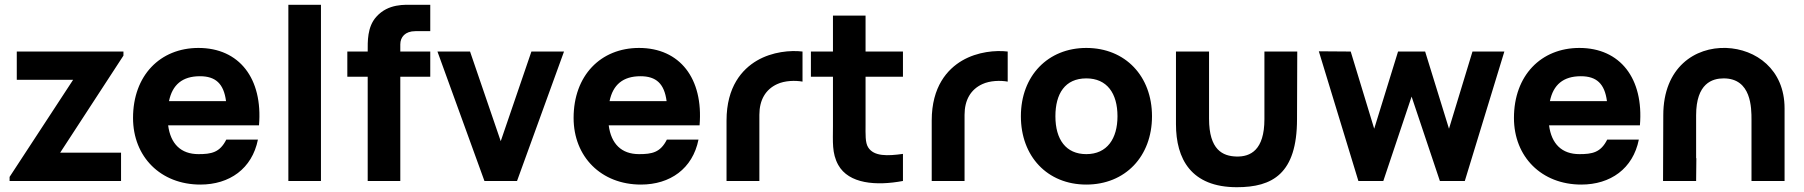

<svg xmlns="http://www.w3.org/2000/svg" viewBox="-20 -755 7525 801"><path d="M20 0H485V-118H231L495 -523V-540H50V-422H285L20 -17Z M816 15C937.5 15 1031.5 -51 1056 -172.5H924C897 -118.5 861.5 -112 808 -112C734.5 -112 691.5 -155 681.5 -232H1060.5C1077 -428 978 -555 808 -555C648 -555 535 -440 535 -263C535 -101 650 15 816 15ZM685 -333C699 -401.5 741 -437 814 -437C879.5 -437 913.5 -406 923 -333Z M1183 0H1319V-735H1183Z M1429 -435H1514V0H1650V-435H1775V-540H1650V-570C1650 -600 1670 -625 1713 -625H1775V-735H1708C1669 -735 1600 -741 1550 -685C1511.5 -642.5 1514 -581 1514 -540H1429Z M2001 0H2137L2333 -540H2197L2069 -166L1941 -540H1805Z M2654 15C2775.5 15 2869.5 -51 2894 -172.5H2762C2735 -118.5 2699.5 -112 2646 -112C2572.5 -112 2529.5 -155 2519.5 -232H2898.5C2915 -428 2816 -555 2646 -555C2486 -555 2373 -440 2373 -263C2373 -101 2488 15 2654 15ZM2523 -333C2537 -401.5 2579 -437 2652 -437C2717.5 -437 2751.5 -406 2761 -333Z M3011 -252V0H3148V-276C3148 -338 3174 -382 3222 -404C3254 -419 3298 -420 3328 -414.5V-540C3279 -546 3202.5 -540 3137.5 -502C3076.5 -466 3011 -394 3011 -252Z M3747 0V-113C3683 -104 3626 -102 3602 -140C3589 -160 3591 -195 3591 -237V-435H3747V-540H3591V-690H3455V-540H3363V-435H3455V-229C3455 -164 3450 -116 3477 -67C3521 12 3635 21 3747 0Z M3867 -252V0H4004V-276C4004 -338 4030 -382 4078 -404C4110 -419 4154 -420 4184 -414.5V-540C4135 -546 4058.5 -540 3993.5 -502C3932.5 -466 3867 -394 3867 -252Z M4512 15C4674 15 4786 -102 4786 -270C4786 -437 4675 -555 4512 -555C4352 -555 4239 -439 4239 -270C4239 -103 4349 15 4512 15ZM4383 -270C4383 -364 4423 -428 4512 -428C4598 -428 4642 -366 4642 -270C4642 -177 4599 -112 4512 -112C4427 -112 4383 -173 4383 -270Z M5140 26C5288.5 26 5391 -30 5391 -258L5392 -540H5255V-258C5255 -128.5 5196.5 -100.5 5138.5 -102C5081 -103.5 5024 -129.5 5024 -260V-540H4886V-237C4886 -92 4949 26 5140 26Z M5647 0H5751L5869 -352L5987 0H6091L6256 -540H6123L6025 -218L5925.5 -540H5812.5L5713 -218L5615 -540L5482 -541Z M6577 15C6698.5 15 6792.5 -51 6817 -172.5H6685C6658 -118.5 6622.5 -112 6569 -112C6495.5 -112 6452.5 -155 6442.5 -232H6821.5C6838 -428 6739 -555 6569 -555C6409 -555 6296 -440 6296 -263C6296 -101 6411 15 6577 15ZM6446 -333C6460 -401.5 6502 -437 6575 -437C6640.5 -437 6674.5 -406 6684 -333Z M7287 -255V0H7425V-303C7425 -466 7305 -550.5 7181.5 -555C7052 -559.5 6919 -474.5 6919 -274L6918 0H7056L7057 -95H7056V-274C7056 -408 7124 -428 7171 -428C7287 -428 7287 -304 7287 -255Z"/></svg>

Font: Eudonet ExtraBold
Style: Regular
Weight: 800
Designer: Mikhail Sharanda
Foundry: Mikhail Sharanda
Version: Version 4.503;Glyphs 3.1.2 (3151)